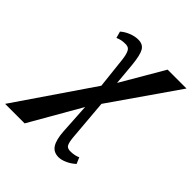

<svg xmlns="http://www.w3.org/2000/svg" viewBox="-319 -685 1071 1071"><g transform="rotate(45 216.5 -149.5)"><path d="M197 -211 177 -394Q172 -438 160.5 -456Q149 -474 120 -471Q94 -471 68 -459L57 -498Q77 -516 105.5 -527.5Q134 -539 161 -539Q198 -539 213.5 -512.5Q229 -486 236 -417L248 -284L395 -536H544L269 -140L289 97Q292 138 301 155Q310 172 339 170Q351 170 367.5 166.5Q384 163 392 158L408 195Q388 214 360.5 227Q333 240 310 240Q270 240 251 210Q232 180 228 119L217 -63L43 240H-111Z"/></g></svg>

Font: Noto Serif CondExtraBold
Style: Italic
Weight: 800
Width: 3
Italic angle: -12°
Designer: Monotype Design Team
Foundry: Monotype Imaging Inc.
Version: Version 1.001